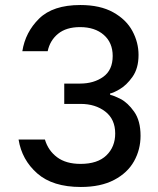

<svg xmlns="http://www.w3.org/2000/svg" viewBox="-20 -737 631 765"><path d="M159 -181Q172 -137 207.5 -110.5Q243 -84 301 -84Q369 -84 404 -118Q439 -152 439 -205Q439 -262 399.5 -292.5Q360 -323 301 -323H236V-404H299Q354 -404 391.5 -431Q429 -458 429 -514Q429 -567 393.5 -598Q358 -629 299 -629Q244 -629 211.5 -602.5Q179 -576 170 -533H69Q81 -609 136 -663Q191 -717 300 -717Q379 -717 431 -688Q483 -659 507.5 -613.5Q532 -568 532 -518Q532 -465 508 -431Q484 -397 456 -381Q428 -365 419 -365V-359Q432 -357 460.5 -342.5Q489 -328 514.5 -292Q540 -256 540 -196Q540 -141 514 -94.5Q488 -48 434.5 -20Q381 8 302 8Q190 8 128.5 -46Q67 -100 54 -181Z"/></svg>

Font: Lopes Sans Medium
Style: Regular
Weight: 500
Designer: Gabriel Lam, Diego Maldonado
Foundry: TypeRant, Foresti Design
Version: Version 4.000